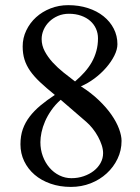

<svg xmlns="http://www.w3.org/2000/svg" viewBox="-20 -716 550 752"><path d="M247.1 -695.8Q289.1 -695.8 324.5 -684.3Q359.9 -672.9 385.5 -652.3Q411.1 -631.8 425.5 -603.8Q439.9 -575.7 439.9 -543Q439.9 -522 427.7 -497.8Q415.5 -473.6 395.5 -450.7Q375.5 -427.7 349.6 -408.4Q323.7 -389.2 296.9 -377.9Q336.9 -352.5 366.9 -323.7Q397 -294.9 416.7 -266.4Q436.5 -237.8 446.3 -211.2Q456.1 -184.6 456.1 -164.1Q456.1 -127 440.4 -94.2Q424.8 -61.5 397.9 -36.9Q371.1 -12.2 335 2Q298.8 16.1 257.8 16.1Q214.4 16.1 178 3.4Q141.6 -9.3 115.5 -31.7Q89.4 -54.2 74.7 -84.7Q60.1 -115.2 60.1 -150.9Q60.1 -183.6 69.3 -210Q78.6 -236.3 96.2 -259.3Q113.8 -282.2 138.7 -303Q163.6 -323.7 194.8 -344.2Q161.1 -371.6 137.2 -394Q113.3 -416.5 98.1 -438.2Q83 -460 75.9 -482.9Q68.8 -505.9 68.8 -534.2Q68.8 -567.4 83 -596.9Q97.2 -626.5 121.3 -648.4Q145.5 -670.4 178 -683.1Q210.4 -695.8 247.1 -695.8ZM273.9 -397Q294.4 -414.6 311 -433.1Q327.6 -451.7 339.4 -472.4Q351.1 -493.2 357.4 -516.4Q363.8 -539.6 363.8 -565.9Q363.8 -585.9 356 -603.5Q348.1 -621.1 333.5 -634Q318.8 -647 297.6 -654.5Q276.4 -662.1 250 -662.1Q226.6 -662.1 206.8 -653.6Q187 -645 172.9 -631.1Q158.7 -617.2 150.9 -599.4Q143.1 -581.5 143.1 -563Q143.1 -538.1 155.3 -515.1Q167.5 -492.2 186.5 -471.4Q205.6 -450.7 228.8 -432.1Q252 -413.6 273.9 -397ZM217.8 -325.2Q196.3 -306.2 181.2 -284.4Q166 -262.7 156.5 -240.7Q147 -218.8 142.6 -197.8Q138.2 -176.8 138.2 -159.2Q138.2 -129.9 147.7 -104.2Q157.2 -78.6 173.8 -59.3Q190.4 -40 212.6 -29.1Q234.9 -18.1 259.8 -18.1Q285.2 -18.1 307.9 -25.9Q330.6 -33.7 347.4 -46.9Q364.3 -60.1 374 -77.9Q383.8 -95.7 383.8 -116.2Q383.8 -130.9 378.4 -147.5Q373 -164.1 364 -180.7Q355 -197.3 343 -212.4Q331.1 -227.5 317.9 -238.8Z"/></svg>

Font: YBG Bobotsari
Style: Regular
Weight: 400
Designer: R.S. Wihananto
Foundry: R.S. Wihananto
Version: Version 2.0.1